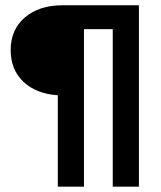

<svg xmlns="http://www.w3.org/2000/svg" viewBox="-20 -700 603 720"><path d="M402.8 0V-590.8H294.9V0H196.8V-342.8Q115.7 -348.1 67.9 -393.3Q20 -438.5 20 -512.2Q20 -588.9 73.2 -634.5Q126.5 -680.2 213.9 -680.2H501V0Z"/></svg>

Font: TASA Orbiter Text
Style: Bold
Weight: 700
Designer: Weizhong Zhang
Version: Version 1.000;Glyphs 3.1.2 (3151)